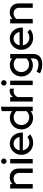

<svg xmlns="http://www.w3.org/2000/svg" viewBox="1662 -2422 973 4338"><g transform="rotate(-90 2149.0 -252.5)"><path d="M59.2 0V-509.2H159.1V-457Q218.4 -519.2 312.4 -519.2Q370.9 -519.2 415.5 -494Q460.2 -468.8 485.4 -423.9Q510.7 -379.1 510.7 -319.7V0H411.5V-302.6Q411.5 -362.8 377.4 -397.6Q343.2 -432.4 284.4 -432.4Q243.6 -432.4 211.9 -415.1Q180.3 -397.8 159.1 -365.8V0Z M626.2 0V-509.2H726.1V0ZM676.1 -591.4Q651.1 -591.4 632.9 -609.6Q614.6 -627.9 614.6 -652.9Q614.6 -678.7 632.9 -696.5Q651.1 -714.4 676.1 -714.4Q702 -714.4 719.8 -696.5Q737.6 -678.7 737.6 -652.9Q737.6 -627.9 719.8 -609.6Q702 -591.4 676.1 -591.4Z M1087.7 9.3Q1013.1 9.3 952.5 -25.8Q891.9 -60.9 856.4 -120.8Q820.9 -180.7 820.9 -254.8Q820.9 -328.3 854.9 -387.8Q888.9 -447.4 947 -482.5Q1005.1 -517.5 1076.4 -517.5Q1146.7 -517.5 1202.1 -482.2Q1257.5 -446.8 1289.9 -386.4Q1322.3 -325.9 1322.3 -250.4V-222.4H921.3Q928.7 -180.5 952.2 -147.4Q975.6 -114.3 1012.2 -95.3Q1048.8 -76.3 1092.2 -76.3Q1129.4 -76.3 1163.5 -87.9Q1197.5 -99.4 1220.8 -120.6L1284.7 -58Q1240.4 -23.8 1192.8 -7.2Q1145.2 9.3 1087.7 9.3ZM921.8 -297.3H1223.2Q1216.6 -336.7 1195.2 -367.2Q1173.8 -397.7 1142.6 -415.3Q1111.4 -432.8 1074.1 -432.8Q1016.5 -432.8 974.8 -395.3Q933.1 -357.8 921.8 -297.3Z M1652.2 7.7Q1580.7 7.7 1522 -27.3Q1463.3 -62.4 1429.1 -121.8Q1394.9 -181.2 1394.9 -255.1Q1394.9 -329 1429.3 -388Q1463.6 -447.1 1522.6 -482Q1581.6 -517 1654.4 -517Q1740.3 -517 1807 -466.4V-700L1906.9 -719.4V0H1808.3V-48.9Q1743.2 7.7 1652.2 7.7ZM1665.4 -78.8Q1708.5 -78.8 1745.4 -94.9Q1782.2 -111.1 1807 -140.6V-370Q1782.5 -398.5 1745.4 -414.6Q1708.4 -430.7 1665.4 -430.7Q1617.2 -430.7 1577.9 -408Q1538.6 -385.2 1515.9 -345.6Q1493.2 -305.9 1493.2 -255.8Q1493.2 -205.8 1515.9 -165.8Q1538.7 -125.8 1578 -102.3Q1617.3 -78.8 1665.4 -78.8Z M2025.2 0V-509.2H2125.1V-443.6Q2149 -480.5 2184.3 -500.5Q2219.7 -520.5 2264.8 -520.5Q2295.8 -520.2 2315.9 -511.8V-422.3Q2286.9 -433.3 2256.6 -433.3Q2212.9 -433.3 2179 -409.5Q2145.1 -385.6 2125.1 -340.9V0Z M2396.2 0V-509.2H2496.1V0ZM2446.1 -591.4Q2421.1 -591.4 2402.9 -609.6Q2384.6 -627.9 2384.6 -652.9Q2384.6 -678.7 2402.9 -696.5Q2421.1 -714.4 2446.1 -714.4Q2472 -714.4 2489.8 -696.5Q2507.6 -678.7 2507.6 -652.9Q2507.6 -627.9 2489.8 -609.6Q2472 -591.4 2446.1 -591.4Z M2865.8 214Q2810.3 214 2757.4 201Q2704.5 187.9 2661 163.8L2699.5 85.7Q2784.9 130 2862.8 130Q2999 130 2999 8.3V-49.9Q2932.1 3.4 2846.5 3.4Q2775.7 3.4 2717.5 -31.1Q2659.3 -65.7 2625.1 -125.1Q2590.9 -184.5 2590.9 -257.4Q2590.9 -330.3 2625.3 -389.6Q2659.7 -448.8 2718.2 -483.2Q2776.7 -517.7 2849.7 -517.7Q2932.8 -517.7 3000.3 -465.7V-509.2H3098.9V8.2Q3098.9 107.5 3038.6 160.7Q2978.4 214 2865.8 214ZM2859 -82.5Q2949.2 -82.5 2999 -142.7V-371.3Q2975.2 -399.2 2938.5 -415Q2901.8 -430.7 2859.2 -430.7Q2811 -430.7 2772.5 -408Q2734 -385.2 2711.6 -345.8Q2689.2 -306.3 2689.2 -257.4Q2689.2 -208.2 2711.8 -168.5Q2734.4 -128.8 2773 -105.6Q2811.5 -82.5 2859 -82.5Z M3460.7 9.3Q3386.1 9.3 3325.5 -25.8Q3264.9 -60.9 3229.4 -120.8Q3193.9 -180.7 3193.9 -254.8Q3193.9 -328.3 3227.9 -387.8Q3261.9 -447.4 3320 -482.5Q3378.1 -517.5 3449.4 -517.5Q3519.7 -517.5 3575.1 -482.2Q3630.5 -446.8 3662.9 -386.4Q3695.3 -325.9 3695.3 -250.4V-222.4H3294.3Q3301.7 -180.5 3325.2 -147.4Q3348.6 -114.3 3385.2 -95.3Q3421.8 -76.3 3465.2 -76.3Q3502.4 -76.3 3536.5 -87.9Q3570.5 -99.4 3593.8 -120.6L3657.7 -58Q3613.4 -23.8 3565.8 -7.2Q3518.2 9.3 3460.7 9.3ZM3294.8 -297.3H3596.2Q3589.6 -336.7 3568.2 -367.2Q3546.8 -397.7 3515.6 -415.3Q3484.4 -432.8 3447.1 -432.8Q3389.5 -432.8 3347.8 -395.3Q3306.1 -357.8 3294.8 -297.3Z M3790.2 0V-509.2H3890.1V-457Q3949.4 -519.2 4043.4 -519.2Q4101.9 -519.2 4146.5 -494Q4191.2 -468.8 4216.4 -423.9Q4241.7 -379.1 4241.7 -319.7V0H4142.5V-302.6Q4142.5 -362.8 4108.4 -397.6Q4074.2 -432.4 4015.4 -432.4Q3974.6 -432.4 3942.9 -415.1Q3911.3 -397.8 3890.1 -365.8V0Z"/></g></svg>

Font: Red Hat Display VF
Style: Regular
Weight: 300
Designer: Pentagram, MCKL
Foundry: Pentagram, MCKL
Version: Version 1.023